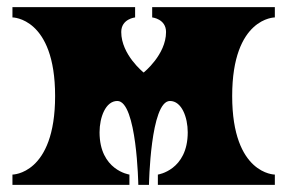

<svg xmlns="http://www.w3.org/2000/svg" viewBox="-20 -520 808 540"><path d="M344 0V-29C344 -29 260 -41 260 -148C260 -190 277 -236 310 -236C365 -236 369 0 369 0H399C399 0 403 -236 458 -236C491 -236 508 -190 508 -148C508 -41 424 -29 424 -29V0H753V-29C753 -29 633 -29 633 -250C633 -471 753 -471 753 -471V-500H408V-471C408 -471 447 -467 447 -430C447 -366 384 -316 384 -316C384 -316 321 -366 321 -430C321 -467 360 -471 360 -471V-500H15V-471C15 -471 135 -471 135 -250C135 -29 15 -29 15 -29V0Z"/></svg>

Font: Ouroboros
Style: Regular
Weight: 400
Designer: Ariel Martín Pérez
Foundry: Velvetyne Type Foundry
Version: Version 2.001;hotconv 1.0.109;makeotfexe 2.5.65596